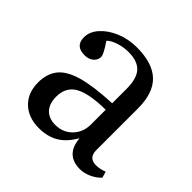

<svg xmlns="http://www.w3.org/2000/svg" viewBox="-140 -662 815 815"><g transform="rotate(45 268.0 -254.5)"><path d="M193 14Q129 14 91 -22.5Q53 -59 53 -121Q53 -174 80 -207.5Q107 -241 169 -258.5Q231 -276 338 -281V-367Q338 -429 313 -456.5Q288 -484 233 -484Q203 -484 174.5 -474.5Q146 -465 133 -451Q150 -426 158 -410.5Q166 -395 166 -387Q166 -368 150.5 -355Q135 -342 111 -342Q55 -342 55 -394Q55 -428 81.5 -457.5Q108 -487 151 -505Q194 -523 245 -523Q339 -523 385 -479Q431 -435 431 -343V-92Q431 -46 476 -46Q498 -46 524 -56L532 -28Q513 -8 487.5 3Q462 14 439 14Q353 14 345 -78Q317 -29 280 -7.5Q243 14 193 14ZM232 -45Q278 -45 308 -76Q338 -107 338 -153V-242Q240 -241 195 -216Q150 -191 150 -132Q150 -91 171.5 -68Q193 -45 232 -45Z"/></g></svg>

Font: Literata 36pt
Style: Regular
Weight: 400
Designer: Latin by Veronika Burian and Jose Scaglione. Greek by Irene Vlachou. Cyrillic by Vera Evstafieva.
Foundry: TypeTogether
Version: Version 3.002